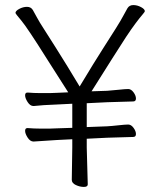

<svg xmlns="http://www.w3.org/2000/svg" viewBox="-20 -728 640 757"><path d="M90 -363Q114 -361 138 -361H177Q191 -361 204 -362L249 -364Q200 -441 168 -491Q87 -620 64 -647Q41 -674 41 -677Q41 -685 56 -693Q71 -701 86.5 -701Q102 -701 109.5 -688.5Q117 -676 125.5 -659.5Q134 -643 155.5 -610Q177 -577 200 -540Q223 -503 245.5 -467Q268 -431 294 -387Q353 -485 384.5 -534Q416 -583 437 -616.5Q458 -650 466.5 -666.5Q475 -683 482.5 -695.5Q490 -708 505.5 -708Q521 -708 536 -700Q551 -692 551 -684Q551 -681 541 -669.5Q531 -658 514.5 -636Q498 -614 476.5 -581.5Q455 -549 423 -498Q391 -447 341 -368L402 -370Q419 -371 446.5 -374Q474 -377 485.5 -377Q497 -377 506.5 -364Q516 -351 516 -339.5Q516 -328 505 -328L403 -325L322 -321V-227L402 -230Q420 -231 447 -234Q474 -237 485.5 -237Q497 -237 506.5 -224Q516 -211 516 -199.5Q516 -188 505 -188L403 -185L322 -181V-146L326 -1Q326 9 310.5 9Q295 9 279 1.5Q263 -6 263 -19L265 -147V-179L205 -176L113 -170H112Q99 -170 89 -185.5Q79 -201 79 -212Q79 -223 88 -223H90Q114 -221 138 -221H177Q191 -221 204 -222L265 -224V-319L205 -316Q148 -314 113 -310H112Q99 -310 89 -325.5Q79 -341 79 -352Q79 -363 88 -363Z"/></svg>

Font: LXGW WenKai Light
Style: Regular
Weight: 300
Designer: LXGW / Fontworks Inc.
Foundry: LXGW / Fontworks Inc.
Version: Version 1.501; October 10, 2024